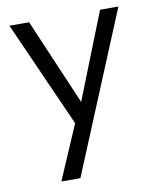

<svg xmlns="http://www.w3.org/2000/svg" viewBox="-77 -534 633 779"><g transform="rotate(-10 240.0 -144.5)"><path d="M388.4 -473.7 247.9 -118.7 96.1 -473.7H15L208.8 -37.9L112.7 185.4H191.1L464 -473.7Z"/></g></svg>

Font: Diatome Awesome Regular
Style: Regular
Weight: 400
Designer: 15.100.17
Foundry: 15.100.17
Version: Version 1.008;Fontself Maker 3.5.8